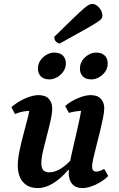

<svg xmlns="http://www.w3.org/2000/svg" viewBox="-20 -947 605 979"><path d="M172.9 12Q137.3 12 114.7 -3.4Q92.1 -18.7 81.3 -44.4Q70.5 -70.1 70.5 -101.2Q70.5 -135.1 79.8 -179.8Q89.1 -224.6 101.7 -270.4Q114.3 -316.2 123.6 -354.5Q132.9 -392.8 132.9 -414.1L177 -374Q169.8 -377.9 159.5 -379.8Q149.3 -381.8 135.6 -381.8Q117.4 -381.8 97.4 -378.1Q77.3 -374.4 56.4 -365.5L38 -400.8Q71.7 -429.5 109.7 -445.7Q147.6 -462 175.9 -462Q212.3 -462 229.2 -442.7Q246.2 -423.4 246.2 -394.9Q246.2 -369.1 237.8 -331.7Q229.4 -294.3 218.5 -253.7Q207.6 -213.1 199.2 -176.4Q190.8 -139.8 190.8 -114.9Q190.8 -89.6 201.2 -78.9Q211.5 -68.3 231.1 -68.3Q256.6 -68.3 285.1 -84.3Q313.7 -100.3 343.9 -133.5L357.5 -80.7H327.9Q290.9 -36.9 250.9 -12.5Q210.9 12 172.9 12ZM400.2 12Q366.2 12 348.3 -8.6Q330.3 -29.2 330.3 -66.6Q330.3 -84.6 335.9 -115.4Q341.5 -146.2 350.4 -184.7Q359.2 -223.2 368.8 -264.2Q378.3 -305.2 386.5 -344.1Q394.7 -382.9 398.4 -414.1L443 -374Q435.8 -377.9 425.5 -379.8Q415.3 -381.8 401 -381.8Q385.7 -381.8 367.6 -379.2Q349.6 -376.7 331 -371.5L312.2 -406.7Q343 -432.6 379.4 -447.3Q415.9 -462 441.9 -462Q477.8 -462 494.7 -442.7Q511.6 -423.4 511.6 -394.9Q511.6 -376.8 505.3 -345.5Q499.1 -314.3 490.1 -277.2Q481.1 -240.2 471.6 -204Q462.1 -167.8 455.8 -139.4Q449.5 -110.9 449.5 -97.4Q449.5 -72 470.6 -72Q479.3 -72 489.9 -75.8Q500.5 -79.6 511.2 -85.8L531.9 -49.8Q514.4 -31.9 491.1 -17.8Q467.9 -3.7 444 4.1Q420.2 12 400.2 12ZM446.9 -542.2Q416.8 -542.2 402.2 -557.5Q387.6 -572.7 387.6 -596.5Q387.6 -621.6 400.7 -640.1Q413.9 -658.6 432.9 -668.8Q451.9 -679 468.3 -679Q498.1 -679 513.6 -664.2Q529.2 -649.4 529.2 -624.4Q529.2 -599.4 516.1 -581Q502.9 -562.6 484 -552.4Q465.1 -542.2 446.9 -542.2ZM232.9 -542.2Q203.3 -542.2 188.4 -557.3Q173.5 -572.5 173.5 -596.9Q173.5 -621.6 186.7 -640.1Q199.8 -658.6 219.1 -668.8Q238.3 -679 254.8 -679Q284.6 -679 300.2 -664.2Q315.8 -649.4 315.8 -624.5Q315.8 -600.2 302.6 -581.7Q289.5 -563.2 270.2 -552.7Q250.9 -542.2 232.9 -542.2ZM285.1 -725.4Q275.1 -725.4 265.8 -734.5Q256.6 -743.5 256.6 -759.4Q318.5 -819.9 353.7 -853.8Q388.9 -887.8 407.1 -903.2Q425.4 -918.5 434 -922.7Q442.7 -927 450.6 -927Q463.1 -927 475.1 -917.9Q487 -908.8 494.7 -894.9Q502.3 -881 502.3 -866.5Q502.3 -859.5 497.6 -852.2Q493 -845 473.1 -832.1Q453.3 -819.1 408.7 -794.2Q364.2 -769.3 285.1 -725.4Z"/></svg>

Font: Petrona
Style: Italic
Weight: 400
Italic angle: -9°
Designer: Ringo R. Seeber
Foundry: Ringo R. Seeber
Version: Version 2.001; ttfautohint (v1.8.3)